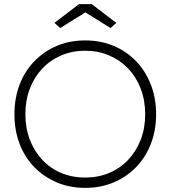

<svg xmlns="http://www.w3.org/2000/svg" viewBox="-20 -901 827 931"><path d="M50 -347Q50 -425 75 -490.5Q100 -556 146.5 -604Q193 -652 255.5 -678.5Q318 -705 393 -705Q468 -705 531 -678.5Q594 -652 640 -604Q686 -556 711.5 -490.5Q737 -425 737 -347Q737 -269 711.5 -203.5Q686 -138 640 -90.5Q594 -43 531 -16.5Q468 10 393 10Q318 10 255.5 -16.5Q193 -43 146.5 -90.5Q100 -138 75 -203.5Q50 -269 50 -347ZM684 -347Q684 -414 662.5 -470.5Q641 -527 602 -568Q563 -609 509.5 -632Q456 -655 393 -655Q330 -655 276.5 -632Q223 -609 184.5 -568Q146 -527 124.5 -470.5Q103 -414 103 -347Q103 -280 124.5 -224Q146 -168 184.5 -126.5Q223 -85 276.5 -62.5Q330 -40 393 -40Q456 -40 509.5 -62.5Q563 -85 602 -126.5Q641 -168 662.5 -224Q684 -280 684 -347ZM363 -881H425L544 -790L516 -765L394 -841L272 -765L244 -790Z"/></svg>

Font: Mach ExtraLight
Style: Regular
Weight: 250
Version: Version 1.002